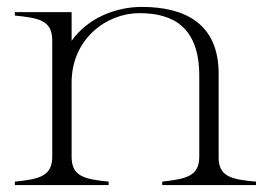

<svg xmlns="http://www.w3.org/2000/svg" viewBox="-20 -535 774 555"><path d="M612 -82V-322C612 -468 513 -515 390 -515C314 -515 234 -483 187 -417V-500H23V-490C95 -483 131 -475 131 -418V-82C131 -26 94 -17 23 -10V0H294V-10C224 -17 187 -25 187 -82V-298C188 -423 288 -497 383 -497C479 -497 556 -458 556 -316V-82C556 -26 519 -18 449 -10V0H720V-10C648 -16 611 -25 612 -82Z"/></svg>

Font: Sprat Light
Style: Regular
Weight: 300
Designer: Ethan Nakache
Foundry: Collletttivo
Version: Version 2.000;Glyphs 3.2 (3217)